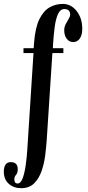

<svg xmlns="http://www.w3.org/2000/svg" viewBox="-90 -776 460 1006"><path d="M21 210Q-18 210 -44 187Q-70 164 -70 123Q-70 100.5 -61.2 87Q-52.5 73.5 -34 73.5Q3 73.5 3 110.5Q3 130.5 -6 140.2Q-15 150 -15 163.5Q-15 185.5 2 185.5Q18.5 185.5 28.8 157.8Q39 130 44.8 89Q50.5 48 53 8L85.5 -498H33V-523.5H86.5L88.5 -552Q94.5 -631 116.2 -675.2Q138 -719.5 170 -737.5Q202 -755.5 239 -755.5Q282.5 -755.5 311.8 -718Q341 -680.5 341 -625Q341 -592.5 328 -574Q315 -555.5 293.5 -555.5Q272.5 -555.5 259.5 -573Q246.5 -590.5 246.5 -617.5Q246.5 -634.5 254.2 -649.5Q262 -664.5 269.8 -677Q277.5 -689.5 277.5 -699.5Q277.5 -728.5 247 -728.5Q225.5 -728.5 213.8 -702.2Q202 -676 196.5 -634.2Q191 -592.5 188 -544.5L187 -523.5H242V-498H184.5L154.5 -38Q152 -4 146.8 38.2Q141.5 80.5 128 119.8Q114.5 159 89 184.5Q63.5 210 21 210Z"/></svg>

Font: Imbue 50pt
Style: Bold
Weight: 700
Designer: Tyler Finck
Foundry: Etcetera Type Company
Version: Version 1.102; ttfautohint (v1.8.3)